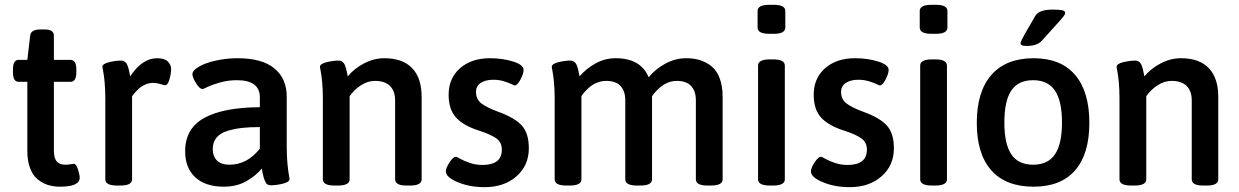

<svg xmlns="http://www.w3.org/2000/svg" viewBox="-20 -773 5177 802"><path d="M167 -649.9Q205.1 -649.9 205.1 -624V-522.9H273.9Q298.8 -522.9 298.8 -483.9V-470.2Q298.8 -431.2 273.9 -431.2H205.1V-145Q205.1 -111.8 217.3 -98.4Q229.5 -85 252 -85Q263.7 -85 274.7 -86.9Q285.6 -88.9 288.1 -88.9Q298.3 -88.9 305.7 -65.4Q313 -42 313 -30.8Q313 6.8 230 6.8Q202.6 6.8 179.4 -0.7Q156.2 -8.3 136.5 -24.7Q116.7 -41 105.5 -71Q94.2 -101.1 94.2 -142.1V-431.2H58.1Q34.2 -431.2 34.2 -470.2V-483.9Q34.2 -522.9 58.1 -522.9H94.2L106 -624Q108.9 -649.9 147.9 -649.9Z M636.7 -529.8Q667 -529.8 680.9 -516.1Q694.8 -502.4 694.8 -483.9Q694.8 -465.3 687.7 -441.2Q680.7 -417 669.9 -417Q665 -417 649.7 -421.9Q634.3 -426.8 618.7 -426.8Q602.1 -426.8 585.9 -419.4Q569.8 -412.1 558.6 -401.4Q547.4 -390.6 541.3 -383.3Q535.2 -376 531.7 -371.1V-23.9Q531.7 2 482.9 2H468.8Q419.9 2 419.9 -23.9V-360.8Q419.9 -399.9 417 -430.2Q414.1 -460.4 410.9 -475.6Q407.7 -490.7 407.7 -493.2Q407.7 -506.8 436 -513.4Q464.4 -520 486.8 -520Q493.7 -520 499 -516.6Q504.4 -513.2 507.6 -509Q510.7 -504.9 513.7 -496.6Q516.6 -488.3 517.8 -483.2Q519 -478 521 -467.8Q522.9 -457.5 523.9 -454.1Q573.7 -529.8 636.7 -529.8Z M972.7 -529.8Q1074.7 -529.8 1126.2 -487.3Q1177.7 -444.8 1177.7 -369.1V-160.2Q1177.7 -120.1 1180.7 -89.6Q1183.6 -59.1 1186.5 -43.9Q1189.5 -28.8 1189.5 -25.9Q1189.5 -12.2 1161.1 -5.6Q1132.8 1 1110.4 1Q1102.5 1 1096.7 -2.9Q1090.8 -6.8 1086.9 -16.6Q1083 -26.4 1081.3 -31.5Q1079.6 -36.6 1076.9 -51.5Q1074.2 -66.4 1073.7 -68.8Q1048.8 -39.1 1009 -16.1Q969.2 6.8 914.6 6.8Q838.4 6.8 795.9 -32.2Q753.4 -71.3 753.4 -141.1Q753.4 -236.3 833 -280.3Q912.6 -324.2 1065.4 -325.2V-366.2Q1065.4 -438 969.7 -438Q933.1 -438 899.9 -428.7Q866.7 -419.4 847.7 -410.2Q828.6 -400.9 826.7 -400.9Q814 -400.9 798.8 -425.5Q783.7 -450.2 783.7 -463.9Q783.7 -474.6 798.8 -486.3Q814 -498 838.9 -507.6Q863.8 -517.1 899.4 -523.4Q935.1 -529.8 972.7 -529.8ZM1065.4 -242.2Q1022.9 -242.2 991.7 -238.8Q960.4 -235.4 930.4 -226.3Q900.4 -217.3 884.5 -198.2Q868.7 -179.2 868.7 -150.9Q868.7 -119.6 886.5 -102.3Q904.3 -85 938.5 -85Q1012.2 -85 1065.4 -151.9Z M1585.4 -529.8Q1661.6 -529.8 1701.4 -488.5Q1741.2 -447.3 1741.2 -368.2V-23.9Q1741.2 2 1693.4 2H1678.2Q1630.4 2 1630.4 -23.9V-354Q1630.4 -392.6 1609.1 -413.8Q1587.9 -435.1 1546.4 -435.1Q1516.1 -435.1 1488 -417Q1460 -398.9 1440.4 -371.1V-23.9Q1440.4 2 1391.6 2H1377.4Q1328.6 2 1328.6 -23.9V-360.8Q1328.6 -399.9 1325.7 -430.2Q1322.8 -460.4 1319.6 -475.6Q1316.4 -490.7 1316.4 -493.2Q1316.4 -506.8 1344.7 -513.4Q1373 -520 1395.5 -520Q1402.3 -520 1407.7 -516.6Q1413.1 -513.2 1416.3 -509Q1419.4 -504.9 1422.4 -496.6Q1425.3 -488.3 1426.5 -483.2Q1427.7 -478 1429.7 -467.8Q1431.6 -457.5 1432.6 -454.1Q1461.4 -488.3 1502 -509Q1542.5 -529.8 1585.4 -529.8Z M2026.9 -529.8Q2079.1 -529.8 2123 -516.1Q2167 -502.4 2167 -481Q2167 -465.3 2154.1 -440.7Q2141.1 -416 2129.9 -416Q2127.9 -416 2116 -421.9Q2104 -427.7 2083.7 -433.8Q2063.5 -439.9 2041 -439.9Q2008.3 -439.9 1988.3 -426.8Q1968.3 -413.6 1968.3 -389.2Q1968.3 -358.4 1990.7 -341.1Q2013.2 -323.7 2061 -306.2Q2130.9 -280.8 2159.9 -248.3Q2189 -215.8 2189 -153.8Q2189 -82 2137.5 -36.6Q2085.9 8.8 2003.9 8.8Q1941.9 8.8 1892.1 -12Q1842.3 -32.7 1842.3 -57.1Q1842.3 -71.3 1857.7 -94.7Q1873 -118.2 1885.3 -118.2Q1887.7 -118.2 1902.6 -109.6Q1917.5 -101.1 1942.4 -92.5Q1967.3 -84 1995.1 -84Q2076.2 -84 2076.2 -147.9Q2076.2 -177.7 2054.4 -194.1Q2032.7 -210.4 1981.9 -227.1Q1916.5 -247.6 1885.3 -281.5Q1854 -315.4 1854 -377Q1854 -446.3 1901.6 -488Q1949.2 -529.8 2026.9 -529.8Z M2846.7 -529.8Q2878.4 -529.8 2904.3 -521.7Q2930.2 -513.7 2952.1 -496.1Q2974.1 -478.5 2986.3 -445.8Q2998.5 -413.1 2998.5 -368.2V-23.9Q2998.5 2 2949.7 2H2935.5Q2886.7 2 2886.7 -23.9V-354Q2886.7 -392.6 2866.9 -413.8Q2847.2 -435.1 2806.6 -435.1Q2749.5 -435.1 2703.6 -371.1V-366.2V-23.9Q2703.6 2 2654.8 2H2640.6Q2591.8 2 2591.8 -23.9V-354Q2591.8 -392.6 2572 -413.8Q2552.2 -435.1 2511.7 -435.1Q2491.2 -435.1 2471.7 -426.8Q2452.1 -418.5 2439.5 -406.5Q2426.8 -394.5 2418.9 -385.5Q2411.1 -376.5 2408.7 -371.1V-23.9Q2408.7 2 2359.9 2H2345.7Q2296.9 2 2296.9 -23.9V-360.8Q2296.9 -399.9 2293.9 -430.2Q2291 -460.4 2287.8 -475.6Q2284.7 -490.7 2284.7 -493.2Q2284.7 -506.8 2313 -513.4Q2341.3 -520 2363.8 -520Q2370.6 -520 2376 -516.6Q2381.3 -513.2 2384.5 -509Q2387.7 -504.9 2390.6 -496.6Q2393.6 -488.3 2394.8 -483.2Q2396 -478 2397.9 -467.8Q2399.9 -457.5 2400.9 -454.1Q2428.2 -486.3 2467.5 -508.1Q2506.8 -529.8 2551.8 -529.8Q2656.7 -529.8 2689.5 -450.2Q2717.3 -484.4 2759 -507.1Q2800.8 -529.8 2846.7 -529.8Z M3212.4 -752.9Q3260.3 -752.9 3260.3 -727.1V-658.2Q3260.3 -631.8 3212.4 -631.8H3193.4Q3144.5 -631.8 3144.5 -658.2V-727.1Q3144.5 -752.9 3193.4 -752.9ZM3209.5 -524.9Q3258.3 -524.9 3258.3 -499V-23.9Q3258.3 2 3209.5 2H3195.3Q3146.5 2 3146.5 -23.9V-499Q3146.5 -524.9 3195.3 -524.9Z M3551.8 -529.8Q3604 -529.8 3647.9 -516.1Q3691.9 -502.4 3691.9 -481Q3691.9 -465.3 3679 -440.7Q3666 -416 3654.8 -416Q3652.8 -416 3640.9 -421.9Q3628.9 -427.7 3608.6 -433.8Q3588.4 -439.9 3565.9 -439.9Q3533.2 -439.9 3513.2 -426.8Q3493.2 -413.6 3493.2 -389.2Q3493.2 -358.4 3515.6 -341.1Q3538.1 -323.7 3585.9 -306.2Q3655.8 -280.8 3684.8 -248.3Q3713.9 -215.8 3713.9 -153.8Q3713.9 -82 3662.4 -36.6Q3610.8 8.8 3528.8 8.8Q3466.8 8.8 3417 -12Q3367.2 -32.7 3367.2 -57.1Q3367.2 -71.3 3382.6 -94.7Q3397.9 -118.2 3410.2 -118.2Q3412.6 -118.2 3427.5 -109.6Q3442.4 -101.1 3467.3 -92.5Q3492.2 -84 3520 -84Q3601.1 -84 3601.1 -147.9Q3601.1 -177.7 3579.3 -194.1Q3557.6 -210.4 3506.8 -227.1Q3441.4 -247.6 3410.2 -281.5Q3378.9 -315.4 3378.9 -377Q3378.9 -446.3 3426.5 -488Q3474.1 -529.8 3551.8 -529.8Z M3889.6 -752.9Q3937.5 -752.9 3937.5 -727.1V-658.2Q3937.5 -631.8 3889.6 -631.8H3870.6Q3821.8 -631.8 3821.8 -658.2V-727.1Q3821.8 -752.9 3870.6 -752.9ZM3886.7 -524.9Q3935.5 -524.9 3935.5 -499V-23.9Q3935.5 2 3886.7 2H3872.6Q3823.7 2 3823.7 -23.9V-499Q3823.7 -524.9 3872.6 -524.9Z M4376.5 -732.9Q4405.3 -732.9 4417.2 -730.2Q4429.2 -727.5 4429.2 -719.2Q4429.2 -712.9 4422.1 -703.9Q4415 -694.8 4380.4 -656.7Q4351.6 -625 4331.1 -602.1Q4311.5 -581.1 4269 -581.1Q4254.9 -581.1 4249 -583.7Q4243.2 -586.4 4243.2 -592.8Q4243.2 -594.2 4243.7 -596.4Q4244.1 -598.6 4245.6 -601.8Q4247.1 -605 4248.8 -608.4Q4250.5 -611.8 4253.7 -617.7Q4256.8 -623.5 4259.8 -628.9Q4262.7 -634.3 4267.8 -643.3Q4272.9 -652.3 4277.8 -660.4Q4282.7 -668.5 4290 -681.4Q4297.4 -694.3 4304.2 -706.1Q4319.3 -732.9 4376.5 -732.9ZM4297.4 -529.8Q4411.1 -529.8 4470.7 -460.2Q4530.3 -390.6 4530.3 -259.8Q4530.3 -129.9 4470.9 -61.5Q4411.6 6.8 4297.4 6.8Q4181.6 6.8 4120.8 -61.5Q4060.1 -129.9 4060.1 -259.8Q4060.1 -390.1 4121.1 -460Q4182.1 -529.8 4297.4 -529.8ZM4175.3 -261.2Q4175.3 -171.9 4204.3 -128.4Q4233.4 -85 4295.4 -85Q4357.4 -85 4386.7 -128.4Q4416 -171.9 4416 -261.2Q4416 -351.1 4386.7 -394.5Q4357.4 -438 4295.4 -438Q4233.4 -438 4204.3 -394.8Q4175.3 -351.6 4175.3 -261.2Z M4913.1 -529.8Q4989.3 -529.8 5029.1 -488.5Q5068.8 -447.3 5068.8 -368.2V-23.9Q5068.8 2 5021 2H5005.9Q4958 2 4958 -23.9V-354Q4958 -392.6 4936.8 -413.8Q4915.5 -435.1 4874 -435.1Q4843.8 -435.1 4815.7 -417Q4787.6 -398.9 4768.1 -371.1V-23.9Q4768.1 2 4719.2 2H4705.1Q4656.2 2 4656.2 -23.9V-360.8Q4656.2 -399.9 4653.3 -430.2Q4650.4 -460.4 4647.2 -475.6Q4644 -490.7 4644 -493.2Q4644 -506.8 4672.4 -513.4Q4700.7 -520 4723.1 -520Q4730 -520 4735.4 -516.6Q4740.7 -513.2 4743.9 -509Q4747.1 -504.9 4750 -496.6Q4752.9 -488.3 4754.2 -483.2Q4755.4 -478 4757.3 -467.8Q4759.3 -457.5 4760.3 -454.1Q4789.1 -488.3 4829.6 -509Q4870.1 -529.8 4913.1 -529.8Z"/></svg>

Font: Asap Symbol
Style: Regular
Weight: 900
Designer: Tania Quindós, Elena González Miranda, Marcela Romero, Pablo Cosgaya
Foundry: Omnibus-Type
Version: Version 1.000;PS 001.000;hotconv 1.0.70;makeotf.lib2.5.58329